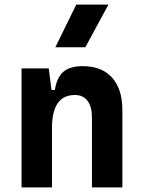

<svg xmlns="http://www.w3.org/2000/svg" viewBox="-20 -815 626 835"><path d="M379.9 0V-304.2Q379.9 -351.1 360.6 -376.5Q341.3 -401.9 305.7 -401.9Q206.1 -401.9 206.1 -258.3V0H73.7V-517.6H191.9L204.1 -423.8H218.8Q226.1 -476.1 254.4 -501.7Q282.7 -527.3 340.3 -527.3Q422.4 -527.3 467.3 -477.5Q512.2 -427.7 512.2 -336.9V0ZM220.7 -609.4 311.5 -794.9H451.7L351.1 -609.4Z"/></svg>

Font: Cascadia Code NF
Style: Bold
Weight: 700
Monospace: yes
Designer: Aaron Bell
Foundry: Saja Typeworks
Version: Version 2404.023; ttfautohint (v1.8.4)